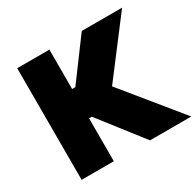

<svg xmlns="http://www.w3.org/2000/svg" viewBox="-151 -871 1066 1043"><g transform="rotate(-30 382.0 -350.0)"><path d="M505.5 0 227.5 -357 481.5 -700H734.5L473.5 -357L764.5 0ZM76.5 0V-700H278.5V-453H412.5V-269H278.5V0Z"/></g></svg>

Font: Geologica Cursive Black
Style: Regular
Weight: 900
Designer: Sindre Bremnes, Frode Helland
Foundry: Monokrom Skriftforlag AS
Version: Version 1.010;gftools[0.9.28]